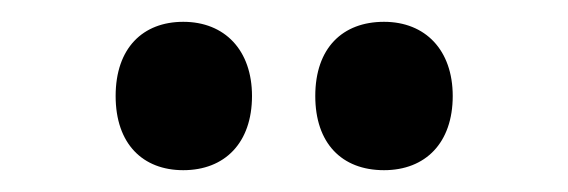

<svg xmlns="http://www.w3.org/2000/svg" viewBox="-20 -771 521 176"><path d="M86 -683C86 -639 111 -615 148 -615C186 -615 211 -640 211 -683C211 -725 186 -751 148 -751C111 -751 86 -727 86 -683ZM269 -683C269 -640 293 -615 332 -615C370 -615 395 -640 395 -683C395 -725 370 -751 332 -751C294 -751 269 -727 269 -683Z"/></svg>

Font: Noto Sans Oriya ExtCond Bold
Style: Bold
Weight: 700
Width: 2
Designer: Amélie Bonet and Sol Matas
Foundry: Google LLC
Version: Version 2.006